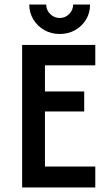

<svg xmlns="http://www.w3.org/2000/svg" viewBox="-20 -822 478 842"><path d="M77.1 0V-625H397.9V-535.4H177.1V-420.8H349.3V-333.3H177.1V-91.7H397.9V0ZM241.7 -672.9Q204.9 -672.9 174.7 -689.9Q144.4 -706.9 126.4 -736.5Q108.3 -766 108.3 -802.1H182.6Q182.6 -777.8 200.3 -760.4Q218.1 -743.1 241.7 -743.1Q266 -743.1 283.3 -760.4Q300.7 -777.8 300.7 -802.1H375Q375 -765.3 357.3 -736.1Q339.6 -706.9 309.4 -689.9Q279.2 -672.9 241.7 -672.9Z"/></svg>

Font: Afacad Flux Medium
Style: Regular
Weight: 500
Designer: Kristian Moeller
Foundry: Dicotype
Version: Version 1.100